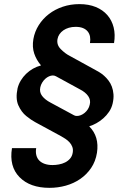

<svg xmlns="http://www.w3.org/2000/svg" viewBox="-20 -757 619 924"><path d="M37.6 -44H154.1Q150.9 -24.9 155 -9.6Q159.1 5.7 169.4 16Q179.7 26.3 195.8 31.8Q212 37.3 232.6 37.3Q247.5 37.3 263.5 34.4Q279.5 31.6 293.3 24.7Q307.2 17.8 317.1 6.4Q327.1 -5 329.9 -22Q332.7 -38 327.9 -50.4Q323.2 -62.9 314.3 -72.4Q305.4 -82 294.2 -89.3Q283 -96.6 273.4 -101.9L148.4 -169.7Q139.6 -174.4 129.1 -181.6Q118.6 -188.9 106.5 -198.5Q82.7 -217.7 68.2 -250.4Q54 -282.7 64.6 -332.4Q69.6 -352.3 80.3 -369.9Q90.9 -387.4 105.8 -401.8Q120.7 -416.2 138.8 -426.5Q157 -436.8 176.5 -441.8V-443.5Q155.2 -468.4 144.7 -499.3Q134.2 -530.2 140.6 -568.9Q147 -605.1 166.5 -636Q186.1 -666.9 215.4 -689.5Q244.7 -712 282.1 -724.6Q319.6 -737.2 362.2 -737.2Q407 -737.2 441.1 -723.2Q475.1 -709.2 496.8 -684.1Q518.5 -659.1 527 -624.8Q535.5 -590.6 528.8 -549.7H413Q415.8 -566.8 413.2 -581Q410.5 -595.2 402 -605.6Q393.5 -616.1 379.1 -622Q364.7 -627.8 343.8 -627.8Q326.3 -627.8 311.4 -623.4Q296.5 -619 285.2 -611.2Q273.8 -603.3 266.3 -592.5Q258.9 -581.7 256.7 -568.9Q251.8 -541.2 272.4 -520.6Q283.4 -509.6 293.7 -501.8Q304 -494 313.9 -489L440 -419.7Q448.5 -415.5 459.3 -408.7Q470.2 -402 481.2 -392.2Q492.2 -382.5 502.1 -369.5Q512.1 -356.5 518.3 -340Q524.5 -323.5 526.1 -303.3Q527.7 -283 522 -258.5Q517 -237.2 505 -219.3Q492.9 -201.3 477.1 -187.5Q461.3 -173.7 444.1 -164.1Q426.8 -154.5 411.2 -149.9L409.8 -148.4Q458.5 -99.8 446.7 -22Q440 19.9 418.5 51.5Q397 83.1 365.9 104.4Q334.9 125.7 296.7 136.4Q258.5 147 218 147Q124.3 147 73.9 95.5Q23.4 44 37.6 -44ZM223.4 -263.1 335.9 -202.4Q341.6 -198.9 350.1 -198.9Q359.4 -198.9 369.1 -202.8Q378.9 -206.7 387.6 -214Q396.3 -221.2 402.9 -231.4Q409.4 -241.5 411.9 -253.6Q417.6 -275.9 404.3 -294.7Q391 -313.6 364.3 -327.1L249.3 -389.9Q242.2 -393.8 234.4 -393.8Q225.5 -393.8 215.9 -389.6Q206.3 -385.3 197.8 -377.7Q189.3 -370 183.1 -359.7Q176.8 -349.4 174 -337.4Q168.7 -313.6 182.7 -295.3Q196.7 -277 223.4 -263.1Z"/></svg>

Font: Inter P Semi Bold
Style: Italic
Weight: 600
Italic angle: 9.39999°
Designer: Rasmus Andersson
Foundry: rsms
Version: Version 3.018;git-588b23468